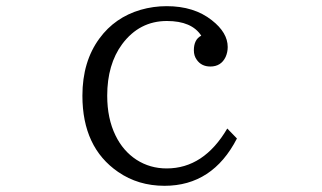

<svg xmlns="http://www.w3.org/2000/svg" viewBox="-20 -580 1040 620"><path d="M745.1 -132.8Q666.5 20 511.2 20Q426.3 20 361.3 -24.9Q246.1 -104 246.1 -271Q246.1 -381.3 301.3 -456.1Q351.1 -523.9 434.1 -548.3Q475.1 -560.1 518.1 -560.1Q606.9 -560.1 664.1 -514.6Q715.3 -474.6 715.3 -428.2Q715.3 -411.1 708.5 -396Q693.8 -365.2 659.2 -365.2Q630.4 -365.2 615.2 -387.2Q606 -399.9 606 -417.5Q606 -452.6 629.9 -464.8Q599.1 -512.2 519 -512.2Q430.2 -512.2 374.5 -437.5Q326.2 -372.1 326.2 -271Q326.2 -197.3 353 -142.6Q377.4 -92.3 420.9 -64Q464.4 -36.1 518.1 -36.1Q638.2 -36.1 713.9 -165Z"/></svg>

Font: BIZ UDMincho
Style: Regular
Weight: 400
Monospace: yes
Designer: TypeBank Co., Ltd.
Foundry: Morisawa Inc.
Version: Version 1.06